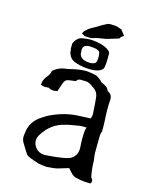

<svg xmlns="http://www.w3.org/2000/svg" viewBox="-142 -845 766 933"><g transform="rotate(20 241.5 -378.5)"><path d="M308.1 -83.5Q334 -101.6 334 -133.8Q334 -137.7 333.5 -142.1Q333 -146.5 332 -153.3L330.1 -166Q328.1 -183.1 327.1 -193.4Q325.7 -208 325.7 -219.7Q325.7 -235.8 328.6 -247.1Q323.2 -247.1 311.5 -246.1Q300.3 -244.6 297.4 -244.1L279.3 -239.7L260.7 -234.9Q239.7 -229.5 225.1 -223.6Q159.7 -202.6 126 -135.7Q118.2 -121.6 118.2 -107.9Q118.2 -89.4 132.3 -72.3Q148.9 -52.2 176.8 -52.2Q185.5 -52.2 195.3 -54.2Q196.3 -54.2 201.2 -55.2L206.5 -56.2L212.4 -57.1Q231.4 -60.1 246.1 -63.5Q294.9 -74.2 308.1 -83.5ZM406.7 3.4Q385.3 3.4 372.6 0.5Q352.1 0.5 335.4 -15.6L316.9 -33.2Q278.3 -17.1 262.5 -11.5Q246.6 -5.9 210.9 -1Q183.1 -1 169.9 -2.9Q114.7 -15.1 105 -22.5Q100.6 -25.9 67.4 -71.3Q55.7 -85.9 55.7 -106.9Q55.7 -113.8 56.6 -121.1Q56.6 -180.2 108.9 -219.2Q126 -231.4 131.8 -236.3Q197.8 -276.4 264.6 -286.6L333 -295.9Q335.9 -310.5 335.9 -315.9Q327.1 -379.9 321.5 -404.3Q315.9 -428.7 292 -441.4Q265.6 -457.5 251.5 -457.5Q247.6 -457.5 218.3 -455.1Q207.5 -451.7 203.6 -442.4Q203.1 -440.9 196.3 -439.9Q189.5 -439 181.9 -436.8Q174.3 -434.6 167 -433.1Q150.9 -429.2 146.5 -411.1L135.3 -365.7Q121.6 -360.4 110.8 -360.4Q100.6 -360.4 92.8 -365.2Q91.8 -366.2 89.4 -366.2Q85.9 -366.2 76.7 -364.3Q73.2 -363.3 69.3 -363.3Q60.5 -363.3 49.8 -366.7L49.3 -374.5Q49.3 -394.5 64.9 -416.5Q75.2 -430.7 76.7 -447.8Q102.1 -475.6 140.1 -481.9Q145.5 -482.9 153.3 -485.8Q207 -504.4 240.2 -504.9Q269.5 -504.9 290 -500Q295.4 -496.1 305.2 -491.2Q313 -487.8 320.3 -479Q353.5 -468.3 358.2 -459Q362.8 -449.7 366.2 -448.2Q391.1 -439.5 391.1 -410.2Q391.1 -369.6 400.9 -306.2Q406.2 -264.6 406.2 -252.4Q402.8 -249.5 402.8 -233.4Q402.8 -225.6 406.2 -186.5Q409.2 -134.3 414.1 -122.1Q417 -114.3 420.4 -81.5Q431.2 -23.9 436.3 -23.4Q441.4 -22.9 442.9 -9.8Q442.9 2 435.1 2.4Q419.4 3.4 406.7 3.4ZM233.9 -547.9Q254.9 -549.3 263.2 -558.6Q267.1 -564.5 267.1 -577.1Q267.1 -592.8 262.9 -608.2Q258.8 -623.5 227.1 -623.5Q204.6 -623.5 199.2 -622.1Q176.8 -617.2 176.8 -595.7Q176.8 -591.8 179.7 -575.7Q187 -547.9 228 -547.9ZM227.1 -518.1Q194.3 -518.1 164.1 -527.3Q142.1 -534.7 131.8 -559.1Q128.4 -565.4 128.4 -573.7Q125 -579.6 125 -590.3V-599.6Q123.5 -600.1 123.5 -602.5Q123.5 -608.4 128.4 -618.7Q137.7 -637.7 152.8 -645Q186.5 -655.8 211.4 -655.8Q261.7 -655.8 289.1 -641.6Q307.6 -631.8 308.1 -624Q311.5 -596.2 312 -570.3Q312 -550.8 309.1 -545.4Q293.5 -518.1 227.1 -518.1ZM156.7 -666.5Q153.3 -667 152.3 -670.4Q152.3 -673.3 152.8 -674.8L154.3 -675.8Q158.2 -687 165.5 -690.9Q171.4 -701.2 198.2 -717.8Q237.8 -747.1 253.9 -755.9Q262.2 -759.8 293 -759.8Q300.8 -759.8 325.2 -752.9Q328.6 -750 342.3 -733.9L347.7 -727.5Q342.8 -724.1 338.1 -720.2Q333.5 -716.3 333.5 -712.4Q333.5 -710.4 327.6 -707Q316.9 -702.6 271.5 -684.6Q222.2 -672.9 212.6 -667.5Q203.1 -662.1 189 -662.1L167.5 -661.6Q159.2 -666.5 156.7 -666.5Z"/></g></svg>

Font: Kurland
Style: Regular
Weight: 400
Designer: GGBot
Version: 0.22